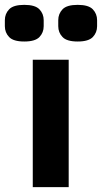

<svg xmlns="http://www.w3.org/2000/svg" viewBox="-66 -771 420 791"><path d="M69 0V-525H217V0ZM34 -600Q-11 -600 -28.5 -618.5Q-46 -637 -46 -663V-688Q-46 -714 -28.5 -732.5Q-11 -751 34 -751Q79 -751 96.5 -732.5Q114 -714 114 -688V-663Q114 -637 96.5 -618.5Q79 -600 34 -600ZM254 -600Q209 -600 191.5 -618.5Q174 -637 174 -663V-688Q174 -714 191.5 -732.5Q209 -751 254 -751Q299 -751 316.5 -732.5Q334 -714 334 -688V-663Q334 -637 316.5 -618.5Q299 -600 254 -600Z"/></svg>

Font: IBM Plex Sans Hebrew
Style: Bold
Weight: 700
Designer: Mike Abbink, Paul van der Laan, Pieter van Rosmalen, Yanek Iontef
Foundry: Bold Monday
Version: Version 1.2